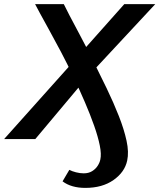

<svg xmlns="http://www.w3.org/2000/svg" viewBox="-70 -678 777 936"><path d="M346 238Q312 238 284 230Q256 222 235 206L268 150Q281 157 300.5 162Q320 167 338 167Q362 167 379 156.5Q396 146 406 130.5Q416 115 419 100Q425 74 416.5 31.5Q408 -11 389 -65Q370 -119 344 -179.5Q318 -240 288 -303Q258 -367 227 -425.5Q196 -484 169.5 -532Q143 -580 125 -613Q107 -646 101 -658H241Q248 -643 268 -604.5Q288 -566 317.5 -511Q347 -456 380 -390Q416 -318 450 -247.5Q484 -177 509.5 -112Q535 -47 547 8.5Q559 64 550 105Q538 161 483.5 199.5Q429 238 346 238ZM-50 0 280 -369 327 -423 536 -658H687L379 -327L336 -279L102 0Z"/></svg>

Font: Ysabeau
Style: Bold Italic
Weight: 700
Italic angle: -12°
Designer: Christian Thalmann (Catharsis Fonts)
Version: Version 2.002